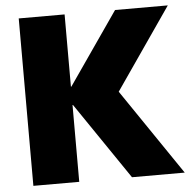

<svg xmlns="http://www.w3.org/2000/svg" viewBox="-52 -782 836 834"><g transform="rotate(-5 366.0 -365.0)"><path d="M60 0V-730H260V-415H262L480 -730H710L465 -375L720 0H490L262 -335H260V0Z"/></g></svg>

Font: M PLUS 2 Black
Style: Regular
Weight: 900
Designer: Coji Morishita
Foundry: UNDERFOREST DESIGN
Version: Version 1.001